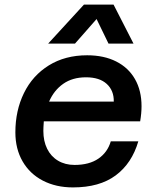

<svg xmlns="http://www.w3.org/2000/svg" viewBox="-20 -805 690 837"><path d="M47 -228Q47 -323 84.5 -399.5Q122 -476 193 -520Q264 -564 360 -564Q433 -564 486.5 -537Q540 -510 568.5 -460Q597 -410 597 -342Q597 -311 591 -276H171Q169 -248 169 -234Q169 -190 185.5 -156.5Q202 -123 233 -104.5Q264 -86 305 -86Q369 -86 409 -113.5Q449 -141 463 -189H583Q555 -93 484.5 -40.5Q414 12 298 12Q224 12 167 -17.5Q110 -47 78.5 -101.5Q47 -156 47 -228ZM476 -362Q477 -410 445.5 -439Q414 -468 355 -468Q296 -468 255.5 -439.5Q215 -411 194 -362ZM346 -785H475L562 -615H453L401 -722L307 -615H190Z"/></svg>

Font: Azeret Mono Medium
Style: Italic
Weight: 500
Italic angle: -12°
Designer: Martin Vácha
Foundry: Displaay
Version: Version 1.000; Glyphs 3.0.3, build 3074